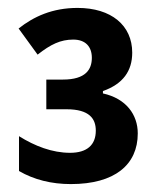

<svg xmlns="http://www.w3.org/2000/svg" viewBox="-20 -873 400 485"><path d="M176 -853C112 -853 65 -831 27 -801L75 -735C108 -761 133 -773 165 -773C196 -773 212 -755 212 -727C212 -698 197 -672 139 -672H97V-597H148C206 -597 222 -573 222 -543C222 -507 200 -487 157 -487C112 -487 68 -504 28 -529V-441C66 -419 110 -408 159 -408C270 -408 328 -457 328 -536C328 -583 299 -624 240 -637V-643C291 -661 314 -694 314 -740C314 -809 261 -853 176 -853Z"/></svg>

Font: Noto Sans Display
Style: Bold
Weight: 700
Designer: Monotype Design Team
Foundry: Monotype Imaging Inc.
Version: Version 1.900